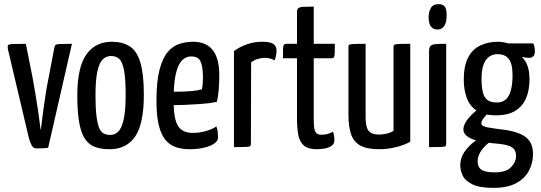

<svg xmlns="http://www.w3.org/2000/svg" viewBox="-20 -712 2618 929"><path d="M156 6Q141 6 133.5 -8Q126 -22 120 -43L18 -475Q16 -488 19 -493Q22 -498 41 -499Q60 -500 105 -500L137 -340Q144 -301 151.5 -257Q159 -213 164.5 -174.5Q170 -136 173 -111.5Q176 -87 176 -87H178Q178 -87 181 -111.5Q184 -136 189 -174.5Q194 -213 201 -257Q208 -301 216 -340L243 -482Q245 -491 248.5 -494.5Q252 -498 269.5 -499Q287 -500 328 -500L213 3Q202 5 184 5.5Q166 6 156 6Z M511 10Q473 10 443.5 0.5Q414 -9 394 -36Q374 -63 364 -114.5Q354 -166 354 -250Q354 -387 398 -448.5Q442 -510 520 -510Q573 -510 607.5 -488Q642 -466 659 -410Q676 -354 676 -253Q676 -113 634 -51.5Q592 10 511 10ZM513 -59Q535 -59 551.5 -74.5Q568 -90 578 -132Q588 -174 588 -252Q588 -332 580 -372.5Q572 -413 557 -427Q542 -441 517 -441Q495 -441 478 -425.5Q461 -410 451.5 -368Q442 -326 442 -248Q442 -187 447 -149Q452 -111 460.5 -91.5Q469 -72 483 -65.5Q497 -59 513 -59Z M896 10Q862 10 832.5 0.5Q803 -9 781.5 -34Q760 -59 748.5 -105Q737 -151 737 -224Q737 -318 752 -375Q767 -432 792 -461Q817 -490 849 -500Q881 -510 914 -510Q977 -510 1009 -470Q1041 -430 1041 -349Q1041 -316 1038.5 -281Q1036 -246 1029 -219Q995 -212 953 -209Q911 -206 873 -204.5Q835 -203 810.5 -203Q786 -203 786 -203L787 -269Q787 -269 806 -268.5Q825 -268 852.5 -268.5Q880 -269 908.5 -271.5Q937 -274 957 -280Q960 -294 961 -310Q962 -326 962 -340Q961 -394 949.5 -416.5Q938 -439 905 -439Q888 -439 872.5 -429.5Q857 -420 845 -396.5Q833 -373 826.5 -332Q820 -291 820 -227Q820 -180 825.5 -149Q831 -118 842.5 -101Q854 -84 871.5 -76.5Q889 -69 914 -69Q944 -69 973.5 -77Q1003 -85 1027 -100Q1032 -88 1033.5 -72.5Q1035 -57 1035 -45Q1035 -30 1016 -17Q997 -4 965.5 3Q934 10 896 10Z M1112 0V-465Q1141 -486 1176 -498Q1211 -510 1248 -510Q1287 -510 1302.5 -499.5Q1318 -489 1318 -468Q1318 -460 1316 -446.5Q1314 -433 1309 -420Q1298 -426 1286 -429Q1274 -432 1261 -432Q1244 -432 1226.5 -426.5Q1209 -421 1195 -410L1194 -16Q1194 -8 1190.5 -5Q1187 -2 1170 -1Q1153 0 1112 0Z M1512 10Q1470 10 1449.5 -8.5Q1429 -27 1423 -60.5Q1417 -94 1417 -139V-430H1349Q1349 -462 1349.5 -476.5Q1350 -491 1354 -495.5Q1358 -500 1366 -500H1417V-652Q1417 -667 1423.5 -672.5Q1430 -678 1447.5 -679Q1465 -680 1498 -680V-500H1600Q1600 -469 1599.5 -454Q1599 -439 1595.5 -434.5Q1592 -430 1584 -430H1498V-139Q1498 -118 1499.5 -99.5Q1501 -81 1508.5 -70.5Q1516 -60 1534 -60Q1551 -60 1564 -63.5Q1577 -67 1592 -75Q1594 -67 1596 -57Q1598 -47 1598 -34Q1598 -16 1584.5 -6.5Q1571 3 1551.5 6.5Q1532 10 1512 10Z M1815 10Q1755 10 1723 -8Q1691 -26 1678.5 -63Q1666 -100 1666 -156V-484Q1666 -492 1669 -495Q1672 -498 1689.5 -499Q1707 -500 1749 -500V-149Q1749 -117 1754.5 -97.5Q1760 -78 1774.5 -69.5Q1789 -61 1816 -61Q1830 -61 1849 -65Q1868 -69 1884 -79V-484Q1884 -492 1887.5 -495Q1891 -498 1907.5 -499Q1924 -500 1965 -500V-26Q1936 -10 1896 0Q1856 10 1815 10Z M2056 0V-463Q2056 -482 2063 -489.5Q2070 -497 2088 -498.5Q2106 -500 2139 -500V-16Q2139 -8 2135.5 -5Q2132 -2 2115 -1Q2098 0 2056 0ZM2095 -569Q2076 -570 2065 -583.5Q2054 -597 2054 -632Q2055 -659 2066 -675.5Q2077 -692 2101 -692Q2124 -692 2133 -679Q2142 -666 2141 -634Q2141 -604 2129.5 -586.5Q2118 -569 2095 -569Z M2368 197Q2301 197 2266 180Q2231 163 2219 138Q2207 113 2207 88Q2207 53 2227 23.5Q2247 -6 2277.5 -28.5Q2308 -51 2342 -61L2372 -37Q2353 -29 2334 -12Q2315 5 2303 26Q2291 47 2291 69Q2291 84 2297.5 96.5Q2304 109 2322.5 115.5Q2341 122 2375 122Q2429 122 2453 96.5Q2477 71 2477 45Q2477 22 2467 9.5Q2457 -3 2432.5 -9.5Q2408 -16 2364 -19Q2322 -23 2290 -31Q2258 -39 2240 -53Q2222 -67 2222 -87Q2223 -103 2233 -120.5Q2243 -138 2261.5 -156.5Q2280 -175 2305 -192L2355 -175Q2349 -171 2338 -160.5Q2327 -150 2318 -137.5Q2309 -125 2309 -114Q2309 -101 2343 -95Q2377 -89 2427 -83Q2466 -77 2496 -64.5Q2526 -52 2542.5 -29Q2559 -6 2559 34Q2559 77 2539 114.5Q2519 152 2477 174.5Q2435 197 2368 197ZM2380 -154Q2320 -154 2286 -177Q2252 -200 2238 -239.5Q2224 -279 2224 -327Q2224 -393 2245 -433.5Q2266 -474 2304 -492Q2342 -510 2391 -510Q2402 -510 2418.5 -507Q2435 -504 2449 -499L2466 -463Q2501 -449 2521.5 -416Q2542 -383 2542 -329Q2542 -276 2525.5 -237Q2509 -198 2473.5 -176Q2438 -154 2380 -154ZM2384 -216Q2411 -216 2427.5 -231Q2444 -246 2452 -275.5Q2460 -305 2460 -348Q2460 -403 2442 -426.5Q2424 -450 2387 -450Q2366 -450 2348 -438.5Q2330 -427 2320 -400.5Q2310 -374 2310 -329Q2310 -294 2315.5 -268.5Q2321 -243 2337 -229.5Q2353 -216 2384 -216ZM2540 -432Q2525 -432 2504 -437.5Q2483 -443 2462 -449.5Q2441 -456 2427.5 -461Q2414 -466 2414 -466L2405 -502H2560Q2563 -497 2565.5 -487.5Q2568 -478 2568 -464Q2568 -447 2560.5 -439.5Q2553 -432 2540 -432Z"/></svg>

Font: Yanone Kaffeesatz
Style: Regular
Weight: 400
Designer: Yanone (Cyrillic: Daniel Pouzeot, Huerta Tipografica, and Cyreal)
Foundry: Yanone
Version: Version 2.003